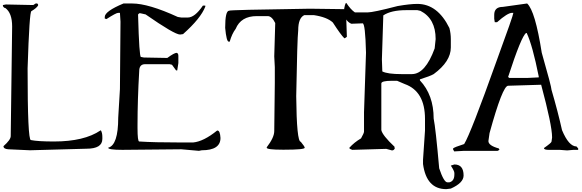

<svg xmlns="http://www.w3.org/2000/svg" viewBox="-24 -1023 4009 1322"><path d="M221.7 -999H232.4L238.3 -992.2V-985.4Q228.5 -967.8 192.4 -946.3Q178.7 -946.3 166 -551.8Q166 -58.6 188.5 -58.6Q236.3 -48.8 347.7 -48.8Q555.7 -48.8 668 -125H670.9Q680.7 -108.4 680.7 -80.1V-66.4Q680.7 1 571.3 1L182.6 11.7L33.2 4.9Q0 2.9 0 -16.6Q49.8 -60.5 49.8 -85.9L59.6 -840.8Q59.6 -933.6 12.7 -967.8Q2.9 -967.8 -3.9 -981.4V-988.3L16.6 -992.2L205.1 -988.3Z M885.7 -999Q998 -999 1200.2 -906.2L1224.6 -902.3H1268.6Q1317.4 -902.3 1373 -984.4H1389.6V-977.5Q1358.4 -896.5 1236.3 -788.1L1215.8 -785.2Q1177.7 -785.2 978.5 -923.8L943.4 -931.6H934.6L926.8 -923.8V-917Q934.6 -630.9 946.3 -630.9L966.8 -627L1127.9 -624Q1175.8 -659.2 1192.4 -659.2Q1204.1 -656.2 1204.1 -638.7V-588.9L1196.3 -538.1H1188.5L1160.2 -577.1L1143.6 -581.1H975.6Q934.6 -581.1 934.6 -534.2Q922.9 -335.9 922.9 -163.1V-141.6Q922.9 -48.8 934.6 -48.8Q1034.2 -42 1220.7 -42H1305.7Q1377.9 -48.8 1470.7 -124H1473.6Q1491.2 -124 1494.1 -73.2Q1494.1 11.7 1365.2 11.7L1345.7 15.6L1224.6 4.9L818.4 8.8Q720.7 8.8 720.7 -5.9Q790 -23.4 790 -212.9L801.8 -409.2L805.7 -874L801.8 -934.6H790Q775.4 -934.6 709 -891.6L697.3 -895.5V-906.2Q697.3 -945.3 826.2 -999Z M2098.6 -962.9H2123L2343.8 -960L2367.2 -949.2L2360.4 -888.7L2364.3 -769.5L2350.6 -759.8H2346.7Q2323.2 -782.2 2267.6 -868.2Q2227.5 -905.3 2136.7 -918.9H2071.3Q2029.3 -899.4 2029.3 -814.5Q2022.5 -753.9 2015.6 -360.4Q2018.6 -46.9 2046.9 -46.9Q2074.2 -13.7 2074.2 -5.9Q2074.2 7.8 1932.6 7.8H1922.9Q1812.5 7.8 1812.5 -5.9V-8.8Q1864.3 -76.2 1864.3 -120.1L1868.2 -452.1V-560.5L1864.3 -634.8L1871.1 -864.3Q1847.7 -912.1 1819.3 -912.1H1744.1Q1634.8 -912.1 1598.6 -824.2Q1573.2 -791 1557.6 -736.3H1550.8Q1535.2 -736.3 1526.4 -831.1Q1526.4 -949.2 1553.7 -949.2Q1553.7 -955.1 2098.6 -962.9Z M2360.4 -1002.9Q2391.6 -956.1 2419.9 -937.5H2506.8Q2544.9 -937.5 2713.9 -981.4Q2798.8 -996.1 2849.6 -996.1Q2988.3 -996.1 3070.3 -830.1Q3080.1 -793 3080.1 -753.9V-696.3Q3080.1 -599.6 2961.9 -512.7Q2938.5 -499 2867.2 -476.6V-469.7Q2961.9 -369.1 2961.9 -207Q2975.6 -140.6 3000 135.7Q3032.2 232.4 3056.6 232.4H3070.3Q3104.5 223.6 3104.5 178.7V168Q3104.5 154.3 3080.1 117.2L3104.5 109.4Q3168 109.4 3168 185.5Q3168 236.3 3080.1 275.4L3048.8 279.3Q2912.1 279.3 2888.7 106.4V77.1L2902.3 -124V-204.1Q2902.3 -394.5 2762.7 -444.3L2710 -466.8H2674.8Q2601.6 -466.8 2601.6 -448.2V-127Q2609.4 -90.8 2692.4 -12.7V-4.9H2695.3Q2690.4 12.7 2674.8 12.7L2635.7 2L2402.3 8.8Q2380.9 2 2380.9 -4.9Q2415 -43 2461.9 -70.3Q2482.4 -106.4 2482.4 -117.2V-250L2496.1 -660.2Q2491.2 -862.3 2472.7 -862.3L2394.5 -859.4Q2346.7 -881.8 2346.7 -941.4H2342.8Q2350.6 -1002.9 2360.4 -1002.9ZM2615.2 -917 2605.5 -614.3 2608.4 -531.2Q2644.5 -512.7 2741.2 -512.7H2811.5Q2904.3 -512.7 2968.8 -689.5L2975.6 -753.9Q2975.6 -894.5 2871.1 -948.2L2849.6 -953.1H2773.4Q2668.9 -953.1 2615.2 -917Z M3605.5 -999Q3661.1 -948.2 3706.1 -660.2Q3773.4 -424.8 3773.4 -404.3Q3817.4 -253.9 3845.7 -127Q3892.6 -14.6 3945.3 -14.6L3957 -1V8.8H3924.8L3880.9 12.7L3829.1 8.8H3753.9Q3724.6 8.8 3721.7 -1V-3.9Q3773.4 -40 3773.4 -47.9L3777.3 -75.2V-79.1Q3777.3 -159.2 3702.1 -439.5L3474.6 -432.6Q3436.5 -432.6 3346.7 -106.4L3338.9 -51.8Q3338.9 -20.5 3410.2 -1L3415 8.8L3402.3 15.6H3171.9L3103.5 19.5L3095.7 5.9V-1Q3104.5 -9.8 3171.9 -31.2Q3215.8 -100.6 3394.5 -601.6Q3510.7 -918.9 3510.7 -934.6H3502Q3470.7 -934.6 3398.4 -870.1H3382.8L3378.9 -893.6V-920.9Q3378.9 -975.6 3438.5 -975.6ZM3474.6 -493.2 3482.4 -486.3H3605.5L3685.5 -490.2V-496.1Q3642.6 -710.9 3602.5 -795.9H3598.6Q3566.4 -775.4 3474.6 -493.2Z"/></svg>

Font: EG Dragon Caps 
Style: Regular
Weight: 400
Designer: Bill Roach / W.K. Roach
Version: Version 1.00 April 18, 2012, initial release